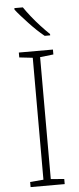

<svg xmlns="http://www.w3.org/2000/svg" viewBox="-63 -983 419 1015"><g transform="rotate(-5 147.0 -475.0)"><path d="M238 0H57V-27L128 -33V-680L57 -688V-714H238V-688L167 -680V-33L238 -27ZM99 -950Q113 -929 135.5 -900.5Q158 -872 183.5 -844.5Q209 -817 230 -797V-790H201Q181 -806 160.5 -825.5Q140 -845 120.5 -866Q101 -887 83.5 -906.5Q66 -926 54 -942V-950Z"/></g></svg>

Font: Noto Sans Cham ExtraLight
Style: Regular
Weight: 250
Version: Version 2.002